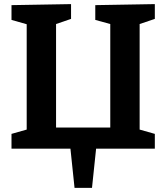

<svg xmlns="http://www.w3.org/2000/svg" viewBox="-20 -724 810 935"><path d="M734 -704V-632L660 -607V-93L734 -72V0H448L428 191H343L323 0H36V-72L110 -93V-606L36 -627V-699L326 -704V-632L253 -607V-103H517V-607L444 -627V-699Z"/></svg>

Font: Bitter Pro
Style: Bold
Weight: 700
Designer: Sol Matas, and Bitter project Authors
Foundry: Sol Matas
Version: Version 1.010